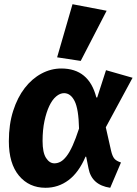

<svg xmlns="http://www.w3.org/2000/svg" viewBox="-20 -874 649 911"><path d="M503 17Q415 4 400 -75L389 -130L386 -131Q354 -56 305.5 -19.5Q257 17 196 17Q118 17 70 -40.5Q22 -98 22 -204Q22 -284 42.5 -348Q63 -412 97.5 -456.5Q132 -501 177 -525Q222 -549 271 -549Q402 -549 437 -412Q438 -412 439 -411.5Q440 -411 441 -411L483 -541L609 -505L482 -270L507 -159Q513 -133 522.5 -121.5Q532 -110 554 -103ZM238 -99Q253 -99 267 -106.5Q281 -114 295.5 -132.5Q310 -151 324.5 -183Q339 -215 355 -264Q353 -357 334 -394.5Q315 -432 284 -432Q265 -432 246.5 -416.5Q228 -401 214 -371.5Q200 -342 191 -300Q182 -258 182 -205Q182 -150 198.5 -124.5Q215 -99 238 -99ZM251 -602 324 -854 486 -823 363 -585Z"/></svg>

Font: Szlgxwxxxixliatcpuztgldltzi
Style: Regular
Weight: 700
Italic angle: -8°
Designer: Carrois Corporate & Edenspiekermann
Foundry: Carrois Corporate GbR & Edenspiekermann AG
Version: Version 2.001